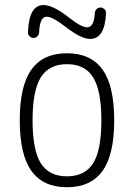

<svg xmlns="http://www.w3.org/2000/svg" viewBox="-20 -745 540 774"><path d="M355.5 -433.1Q322.3 -486.3 250 -486.3Q177.7 -486.3 144.5 -433.1Q111.3 -379.9 111.3 -259.8Q111.3 -139.6 144.5 -86.9Q177.7 -34.2 250 -34.2Q322.3 -34.2 355.5 -86.9Q388.7 -139.6 388.7 -259.8Q388.7 -379.9 355.5 -433.1ZM393.1 -55.7Q345.7 9.8 250 9.8Q154.3 9.8 106.9 -55.7Q59.6 -121.1 59.6 -260.3Q59.6 -399.4 106.9 -464.8Q154.3 -530.3 250 -530.3Q345.7 -530.3 393.1 -464.8Q440.4 -399.4 440.4 -260.3Q440.4 -121.1 393.1 -55.7ZM362.3 -693.4Q363.3 -702.1 369.6 -708.5Q376 -714.8 384.8 -714.8Q393.6 -714.8 400.9 -708Q408.2 -701.2 407.2 -692.4Q403.3 -588.9 343.8 -587.9Q306.6 -587.9 243.2 -637.7Q191.4 -677.7 168 -677.7Q140.6 -677.7 137.7 -615.2Q137.7 -606.4 130.9 -599.1Q124 -591.8 115.2 -591.8Q106.4 -591.8 99.1 -599.1Q91.8 -606.4 92.8 -615.2Q96.7 -725.6 156.2 -724.6Q193.4 -724.6 255.9 -675.8Q307.6 -634.8 332 -634.8Q359.4 -635.7 362.3 -693.4Z"/></svg>

Font: Rounded-X Mgen+ 2m light
Style: Regular
Weight: 200
Designer: [Source Han Sans]
Ryoko NISHIZUKA  (kana & ideographs); Paul D. Hunt (Latin, Greek & Cyrillic); Wenlong ZHANG  (bopomofo
Version: Version 1.059.20150602